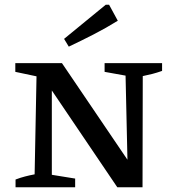

<svg xmlns="http://www.w3.org/2000/svg" viewBox="-20 -795 741 815"><path d="M424 -527H668V-494Q645 -486 627.5 -481.5Q610 -477 586 -472L585 0H478L200 -411V-53L299 -37V0H46V-33Q67 -41 86.5 -46Q106 -51 127 -55L135 -471L45 -490V-527H243L521 -117L513 -474L424 -490ZM272 -597 252 -630 429 -775H443L480 -707Q430 -676 377.5 -649Q325 -622 272 -597Z"/></svg>

Font: Piazzolla SC Medium
Style: Regular
Weight: 500
Designer: Juan Pablo del Peral
Foundry: Huerta Tipografica
Version: Version 1.330